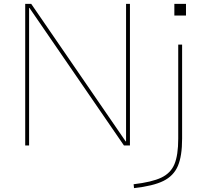

<svg xmlns="http://www.w3.org/2000/svg" viewBox="-20 -750 1088 990"><path d="M110 -730H141L628 -21H630V-730H650V0H619L132 -709H130V0H110ZM899 -35V-520H919V-35Q919 55 897 106Q875 157 822.5 183Q770 209 671 220L669 200Q763 189 811.5 166Q860 143 879.5 96.5Q899 50 899 -35ZM879 -730H939V-670H879Z"/></svg>

Font: Enso Thin
Style: Regular
Weight: 100
Designer: Coji Morishita
Foundry: UNDERFOREST DESIGN
Version: Version 1.000